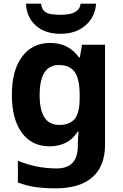

<svg xmlns="http://www.w3.org/2000/svg" viewBox="-20 -791 673 1051"><path d="M255 -556Q356 -556 413 -476H417L429 -546H555V1Q555 118 486 179Q417 240 282 240Q224 240 174.5 233Q125 226 78 208V89Q179 131 291 131Q406 131 406 7V-4Q406 -21 407.5 -39Q409 -57 410 -71H406Q378 -28 339 -9Q300 10 251 10Q154 10 99.5 -64.5Q45 -139 45 -272Q45 -406 101 -481Q157 -556 255 -556ZM302 -435Q197 -435 197 -270Q197 -107 304 -107Q361 -107 388.5 -139.5Q416 -172 416 -253V-271Q416 -359 389 -397Q362 -435 302 -435ZM506 -771Q501 -698 448 -652Q395 -606 312 -606Q226 -606 176 -651Q126 -696 122 -771H205Q208 -743 222.5 -730Q237 -717 261 -713.5Q285 -710 313 -710Q337 -710 360.5 -714.5Q384 -719 401 -732Q418 -745 421 -771Z"/></svg>

Font: Noto Sans Bengali
Style: Bold
Weight: 700
Designer: Jelle Bosma - Monotype Design Team
Foundry: Monotype Imaging Inc.
Version: Version 2.003; ttfautohint (v1.8.4.7-5d5b)